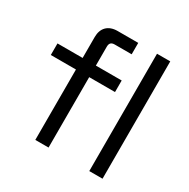

<svg xmlns="http://www.w3.org/2000/svg" viewBox="-158 -846 979 992"><g transform="rotate(30 331.5 -350.0)"><path d="M179 0H258V-420H412V-489H258V-602C258 -622 267 -632 288 -632H389V-700H266C210 -700 179 -667 179 -614V-489H29V-420H179ZM501 0H580V-700H501Z"/></g></svg>

Font: Meta Space
Style: Regular
Weight: 400
Designer: Meta Pool / Florian Karsten
Foundry: Meta Pool / Florian Karsten
Version: Version 2.000;Glyphs 3.1.1 (3137)